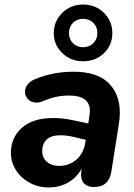

<svg xmlns="http://www.w3.org/2000/svg" viewBox="-20 -816 589 846"><path d="M28 -142Q28 -210 76.5 -253Q125 -296 215 -296Q257 -296 303 -286L369 -272L374 -306Q376 -320 376 -327Q376 -395 285 -395Q253 -395 226 -389Q199 -383 166 -369Q155 -364 140 -364Q118 -364 104 -378.5Q90 -393 90 -412Q90 -428 101.5 -443.5Q113 -459 136 -468Q215 -500 304 -500Q407 -500 457.5 -451Q508 -402 508 -320Q508 -295 504 -272L471 -62Q461 8 394 8Q367 8 352 -6Q337 -20 337 -48Q338 -59 339 -69L340 -73Q316 -31 278 -10.5Q240 10 194 10Q149 10 111 -10.5Q73 -31 50.5 -66Q28 -101 28 -142ZM240 -85Q285 -85 317 -113Q349 -141 356 -189L358 -200L307 -212Q276 -220 247 -220Q205 -220 185.5 -201Q166 -182 166 -151Q166 -120 187 -102.5Q208 -85 240 -85ZM217 -670Q217 -723 254.5 -759.5Q292 -796 346 -796Q401 -796 438 -759.5Q475 -723 475 -670Q475 -617 438 -581.5Q401 -546 346 -546Q292 -546 254.5 -582Q217 -618 217 -670ZM409 -670Q409 -698 391 -715.5Q373 -733 346 -733Q319 -733 301.5 -715.5Q284 -698 284 -670Q284 -643 301.5 -625.5Q319 -608 346 -608Q373 -608 391 -625.5Q409 -643 409 -670Z"/></svg>

Font: SN Pro Bold
Style: Bold Italic
Weight: 700
Italic angle: -9°
Designer: Tobias Whetton
Foundry: Supernotes
Version: Version 1.003